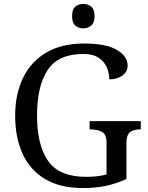

<svg xmlns="http://www.w3.org/2000/svg" viewBox="-20 -945 754 975"><path d="M401 10Q285 10 208.5 -36Q132 -82 94.5 -164.5Q57 -247 57 -358Q57 -466 96.5 -548.5Q136 -631 214 -677.5Q292 -724 407 -724Q518 -724 573 -692Q628 -660 628 -612Q628 -580 601 -561Q574 -542 535 -542Q535 -573 522.5 -602.5Q510 -632 481 -651.5Q452 -671 403 -671Q276 -671 222 -589.5Q168 -508 168 -358Q168 -208 224.5 -127.5Q281 -47 417 -47Q446 -47 473 -50Q500 -53 521 -59V-220Q521 -264 496.5 -276Q472 -288 439 -288H435V-330H695V-288H691Q663 -288 642.5 -275.5Q622 -263 622 -216V-36Q572 -13 519 -1.5Q466 10 401 10ZM403 -801Q379 -801 362.5 -815Q346 -829 346 -863Q346 -898 362.5 -911.5Q379 -925 403 -925Q426 -925 443 -911.5Q460 -898 460 -863Q460 -829 443 -815Q426 -801 403 -801Z"/></svg>

Font: Noto Serif Ahom
Style: Regular
Weight: 400
Designer: Monotype Design Team
Foundry: Monotype Imaging Inc.
Version: Version 2.007; ttfautohint (v1.8.4.7-5d5b)